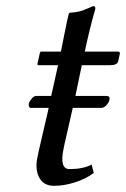

<svg xmlns="http://www.w3.org/2000/svg" viewBox="-20 -598 412 628"><path d="M179.2 -429.2Q183.6 -449.7 191.4 -490.2Q199.2 -530.8 205.1 -553.2L207.5 -556.2Q226.1 -557.6 237.3 -560.1Q248.5 -562.5 264.2 -569.3Q279.8 -576.2 284.7 -578.1Q293.5 -578.1 291.5 -567.9Q272.9 -503.4 257.3 -429.2H365.2Q369.1 -429.2 370.8 -427.5Q372.6 -425.8 372.1 -422.9L366.7 -397.9Q363.8 -384.8 339.8 -384.8H247.6L226.6 -284.2H328.1Q341.3 -284.2 337.9 -271Q335.9 -262.2 327.9 -253.7Q319.8 -245.1 311 -245.1H218.3L217.3 -242.2Q210 -208.5 200 -165.8Q189.9 -123 188 -111.8Q173.8 -44.9 207.5 -44.9Q251 -44.9 279.8 -59.6L286.6 -32.2Q260.3 -12.7 224.9 -1.5Q189.5 9.8 156.7 9.8Q123.5 9.8 109.1 -15.9Q94.7 -41.5 101.6 -79.1Q104.5 -95.7 117.4 -150.6Q130.4 -205.6 136.2 -231L139.2 -245.1H82Q72.3 -245.1 74.2 -258.8Q76.2 -266.6 83.5 -275.4Q90.8 -284.2 98.1 -284.2H147.5L169.9 -384.8H106Q102.1 -384.8 102.5 -389.2L110.4 -424.8Q111.3 -428.7 114.3 -429.2Z"/></svg>

Font: Linux Biolinum O
Style: Italic
Weight: 400
Italic angle: -12°
Designer: Philipp H. Poll
Foundry: Philipp H. Poll
Version: Version 1.1.3